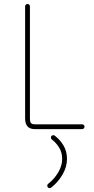

<svg xmlns="http://www.w3.org/2000/svg" viewBox="-20 -655 478 974"><path d="M408.7 -12.2Q408.7 -7.3 405.3 -3.7Q401.9 0 396.5 0H157.2Q131.8 0 119.6 -13.7Q107.4 -27.3 107.4 -55.2V-622.6Q107.4 -627.9 111.1 -631.3Q114.7 -634.8 119.6 -634.8Q125 -634.8 128.4 -631.3Q131.8 -627.9 131.8 -622.6V-55.2Q131.8 -37.1 137.2 -30.8Q142.6 -24.4 157.2 -24.4H396.5Q401.9 -24.4 405.3 -21Q408.7 -17.6 408.7 -12.2ZM238.3 43Q238.3 37.6 241.9 34.2Q245.6 30.8 250.5 30.8Q254.4 30.8 257.8 33.2Q283.7 52.7 301.8 82.5Q319.8 112.3 319.8 151.4Q319.8 191.4 297.1 230.7Q274.4 270 239.3 296.9Q235.8 299.3 231.9 299.3Q227.1 299.3 223.4 295.9Q219.7 292.5 219.7 287.1Q219.7 281.2 224.6 277.3Q255.9 252.9 275.6 219Q295.4 185.1 295.4 151.4Q295.4 119.1 280.3 94.2Q265.1 69.3 243.2 52.7Q238.3 49.3 238.3 43Z"/></svg>

Font: Velvelyne Light
Style: Regular
Weight: 200
Designer: Manon Van der Borght et Mariel Nils
Foundry: Velvetyne
Version: Version 1.070